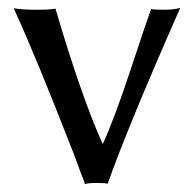

<svg xmlns="http://www.w3.org/2000/svg" viewBox="-20 -462 497 492"><path d="M196.8 9.8V5.9Q189.5 -11.2 166 -76.2V-75.2Q72.3 -316.4 15.1 -440.9Q36.1 -437 73.2 -437Q108.9 -437 122.1 -439.9Q188.5 -214.4 243.2 -92.8Q271.5 -153.3 314.5 -283Q357.4 -412.6 367.2 -439Q373 -437 398.9 -437Q426.8 -437 441.9 -441.9Q309.1 -141.1 255.9 8.8Q250 6.8 228 6.8Q206.5 6.8 196.8 9.8Z"/></svg>

Font: Linear Smooth Low Contrast
Style: Regular
Weight: 500
Designer: Philipp H. Poll, Flanker
Foundry: Philipp H. Poll, reworked by Flanker
Version: Version 1.010 | FøM Fix